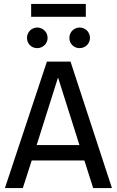

<svg xmlns="http://www.w3.org/2000/svg" viewBox="-20 -949 590 969"><path d="M544.9 0 335.9 -638.2H216.8L4.9 0H95.2L140.1 -139.2H405.8L450.2 0ZM380.9 -216.8H165L272.9 -558.1ZM168 -810.1C160.8 -810.1 154.1 -808.7 147.7 -805.9C141.4 -803.1 135.9 -799.5 131.3 -794.9C126.8 -790.4 123.1 -784.8 120.4 -778.3C117.6 -771.8 116.2 -765 116.2 -757.8C116.2 -743.2 121.2 -730.9 131.1 -720.9C141 -711 153.3 -706.1 168 -706.1C175.1 -706.1 181.9 -707.4 188.2 -710.2C194.6 -713 200.1 -716.6 204.8 -721.2C209.6 -725.7 213.3 -731.2 216.1 -737.5C218.8 -743.9 220.2 -750.7 220.2 -757.8C220.2 -765 218.8 -771.8 216.1 -778.3C213.3 -784.8 209.6 -790.4 204.8 -794.9C200.1 -799.5 194.6 -803.1 188.2 -805.9C181.9 -808.7 175.1 -810.1 168 -810.1ZM381.8 -810.1C374.7 -810.1 367.9 -808.7 361.6 -805.9C355.2 -803.1 349.8 -799.5 345.2 -794.9C340.7 -790.4 337 -784.8 334.2 -778.3C331.5 -771.8 330.1 -765 330.1 -757.8C330.1 -743.2 335 -730.9 345 -720.9C354.9 -711 367.2 -706.1 381.8 -706.1C389 -706.1 395.8 -707.4 402.3 -710.2C408.9 -713 414.4 -716.6 418.9 -721.2C423.5 -725.7 427.2 -731.2 429.9 -737.5C432.7 -743.9 434.1 -750.7 434.1 -757.8C434.1 -765 432.7 -771.8 429.9 -778.3C427.2 -784.8 423.5 -790.4 418.9 -794.9C414.4 -799.5 408.9 -803.1 402.3 -805.9C395.8 -808.7 389 -810.1 381.8 -810.1ZM413.1 -864.3V-929.2H137.2V-864.3ZM0 -638.2Z"/></svg>

Font: CodeNewRoman Nerd Font Mono
Style: Regular
Weight: 400
Monospace: yes
Designer: Sam Radian
Foundry: Code New Roman
Version: Version 2.00 November 29, 2014;Nerd Fonts 3.2.1